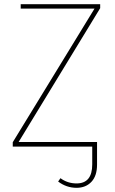

<svg xmlns="http://www.w3.org/2000/svg" viewBox="-20 -701 549 918"><path d="M459 -681V-662L69 -22H444V86Q444 140 417 168.5Q390 197 346 197Q298 197 258 167L269 151Q303 176 346 176Q421 176 421 85V0H41V-21L432 -660H79V-681Z"/></svg>

Font: FiraGO Thin
Style: Regular
Weight: 100
Designer: bBox Type
Foundry: bBox Type GmbH
Version: Version 1.001;PS 001.001;hotconv 1.0.88;makeotf.lib2.5.64775